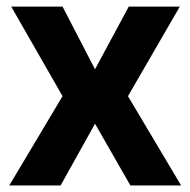

<svg xmlns="http://www.w3.org/2000/svg" viewBox="-20 -566 581 586"><path d="M170.9 -545.9 270 -354.5 373 -545.9H528.8L370.6 -272.5L532.7 0H377.9L270 -188.5L165 0H8.3L170.9 -272.5L14.2 -545.9Z"/></svg>

Font: Inter Tight
Style: Bold
Weight: 700
Designer: Rasmus Andersson
Foundry: rsms
Version: Version 3.004; ttfautohint (v1.8.4.7-5d5b)